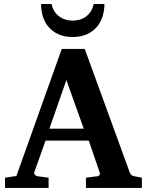

<svg xmlns="http://www.w3.org/2000/svg" viewBox="-20 -929 726 949"><path d="M308.1 -533.2 224.1 -293H394ZM404.8 0V-50.8L463.9 -58.1Q468.8 -59.1 472.2 -64.5Q475.6 -69.8 473.1 -75.2L418.9 -233.9H205.1L149.9 -79.1Q147 -71.3 152.8 -64.9Q158.7 -58.6 164.1 -58.1L220.2 -50.8V0H4.9V-50.8L61 -59.1L285.2 -687H398.9L621.1 -77.1Q625 -67.9 628.7 -64.2Q632.3 -60.5 643.1 -58.1L681.2 -50.8V0ZM496.1 -909.2Q496.1 -875.5 486.3 -845.7Q476.6 -815.9 457 -793.9Q437.5 -772 408 -759Q378.4 -746.1 338.9 -746.1Q299.3 -746.1 270.3 -759Q241.2 -772 221.7 -793.9Q202.1 -815.9 192.6 -845.7Q183.1 -875.5 183.1 -909.2H234.9Q239.7 -886.7 250.5 -871.1Q261.2 -855.5 275.4 -845.7Q289.6 -835.9 305.9 -831.5Q322.3 -827.1 338.9 -827.1Q356 -827.1 372.6 -831.5Q389.2 -835.9 403.1 -845.7Q417 -855.5 427.5 -871.1Q438 -886.7 442.9 -909.2Z"/></svg>

Font: Charis SIL Afr
Style: Bold
Weight: 700
Foundry: SIL International
Version: Version 5.000